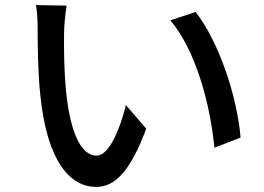

<svg xmlns="http://www.w3.org/2000/svg" viewBox="-20 -725 1040 755"><path d="M242 -703 121 -705C127 -678 128 -637 128 -612C128 -552 129 -434 139 -347C166 -86 258 10 358 10C431 10 492 -49 555 -219L475 -312C453 -221 410 -113 360 -113C294 -113 254 -217 239 -373C232 -450 231 -534 232 -596C232 -623 237 -674 242 -703ZM749 -678 650 -645C750 -527 807 -314 823 -144L926 -184C913 -345 840 -563 749 -678Z"/></svg>

Font: Genne Gothic Medium
Style: Regular
Weight: 500
Designer: Ryoko NISHIZUKA (kana & ideographs); Paul D. Hunt (Latin, Greek & Cyrillic); Wenlong ZHANG (bopomofo); Sandoll Communica
Foundry: Adobe Systems Incorporated
Version: Version 1.004;PS 1.004;hotconv 16.6.51;makeotf.lib2.5.65220